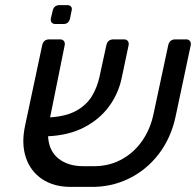

<svg xmlns="http://www.w3.org/2000/svg" viewBox="-20 -725 768 751"><path d="M337 -75Q401 -73 451 -99Q501 -125 534 -171Q567 -217 580 -277L638 -548Q643 -571 666 -571H708Q718 -571 723 -564.5Q728 -558 726 -548L667 -270Q649 -185 600.5 -122Q552 -59 482 -25.5Q412 8 331 6H256Q191 6 145.5 -24Q100 -54 81.5 -108Q63 -162 78 -233L145 -548Q150 -571 173 -571H215Q225 -571 230 -564.5Q235 -558 233 -548L176 -266Q240 -270 279.5 -292.5Q319 -315 339.5 -349Q360 -383 369 -424L396 -548Q401 -571 424 -571H465Q475 -571 480 -564.5Q485 -558 483 -548L456 -420Q443 -358 406 -308Q369 -258 309.5 -227Q250 -196 168 -192Q171 -135 208.5 -105Q246 -75 305 -75ZM197 -631Q187 -631 182 -637Q177 -643 179 -653L186 -683Q191 -705 213 -705H243Q253 -705 258 -699Q263 -693 260 -683L254 -653Q249 -631 228 -631Z"/></svg>

Font: Lubike
Style: Italic
Weight: 400
Italic angle: -12°
Foundry: Honoka55
Version: Version 1.000;July 22, 2022;FontCreator 14.0.0.2862 64-bit